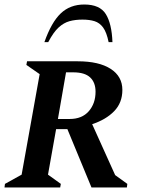

<svg xmlns="http://www.w3.org/2000/svg" viewBox="-27 -832 637 852"><path d="M-7 0 -5 -16 69 -57 149 -503 90 -544 93 -560H318Q412 -560 464 -526.5Q516 -493 516 -433Q516 -376 479.5 -338.5Q443 -301 382 -281L484 -55L538 -16L536 0H379L272 -259H222L186 -57L243 -16L240 0ZM298 -511H266L230 -304H282Q337 -304 367 -338.5Q397 -373 397 -425Q397 -466 373 -488.5Q349 -511 298 -511ZM170 -645Q201 -733 242.5 -772.5Q284 -812 347 -812Q416 -812 442.5 -769.5Q469 -727 472 -645H455Q446 -689 430.5 -710Q415 -731 392.5 -738Q370 -745 339 -745Q307 -745 281.5 -738Q256 -731 233 -710Q210 -689 187 -645Z"/></svg>

Font: Spectral SC SemiBold
Style: Italic
Weight: 600
Italic angle: -10°
Designer: Jean-Baptiste Levee
Foundry: Production Type
Version: Version 2.001